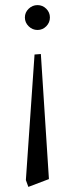

<svg xmlns="http://www.w3.org/2000/svg" viewBox="-20 -482 293 757"><path d="M93 -378.4Q78.1 -393.1 78.1 -413.1Q78.1 -433.1 93 -447.5Q107.9 -461.9 127.9 -461.9Q147.9 -461.9 162.4 -447.5Q176.8 -433.1 176.8 -413.1Q176.8 -393.1 162.4 -378.4Q147.9 -363.8 127.9 -363.8Q107.9 -363.8 93 -378.4ZM82 228 116.2 -267.1 141.1 -269 172.9 224.1 91.8 254.9Z"/></svg>

Font: Dehuti
Style: Bold
Weight: 700
Version: Version 1.2